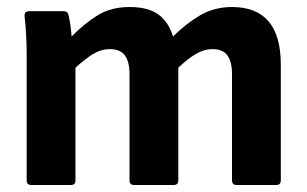

<svg xmlns="http://www.w3.org/2000/svg" viewBox="-20 -527 876 547"><path d="M69 0Q56 0 56 -13V-368Q56 -429 50 -481Q49 -495 63 -495H162Q173 -495 175 -485Q178 -472 180.5 -455.5Q183 -439 184 -423Q219 -459 257.5 -483Q296 -507 349 -507Q402 -507 431 -486Q460 -465 473 -423Q509 -459 549.5 -483Q590 -507 641 -507Q780 -507 780 -343V-13Q780 0 767 0H654Q641 0 641 -13V-315Q641 -351 628 -369Q615 -387 586 -387Q561 -387 537.5 -373Q514 -359 488 -334V-13Q488 0 475 0H362Q349 0 349 -13V-315Q349 -351 336 -369Q323 -387 293 -387Q268 -387 245 -373Q222 -359 195 -334V-13Q195 0 182 0Z"/></svg>

Font: Sofia Sans ExtraBold
Style: Regular
Weight: 800
Designer: Botio Nikoltchev, Ani Petrova
Foundry: lettersoup
Version: Version 4.101; ttfautohint (v1.8.4.7-5d5b)